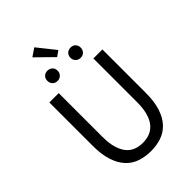

<svg xmlns="http://www.w3.org/2000/svg" viewBox="-280 -1081 1206 1206"><g transform="rotate(-45 322.5 -478.0)"><path d="M323 12Q273 12 229.5 -2.5Q186 -17 154.5 -50.5Q123 -84 105 -138Q87 -192 87 -271V-656H170V-269Q170 -210 182 -170Q194 -130 214.5 -106Q235 -82 263 -71.5Q291 -61 323 -61Q356 -61 384 -71.5Q412 -82 433 -106Q454 -130 466 -170Q478 -210 478 -269V-656H558V-271Q558 -192 540 -138Q522 -84 490.5 -50.5Q459 -17 416 -2.5Q373 12 323 12ZM360 -849 323 -823 212 -932 265 -968ZM219 -715Q199 -715 186.5 -728Q174 -741 174 -761Q174 -781 186.5 -793.5Q199 -806 219 -806Q239 -806 252 -793.5Q265 -781 265 -761Q265 -741 252 -728Q239 -715 219 -715ZM425 -715Q405 -715 392 -728Q379 -741 379 -761Q379 -781 392 -793.5Q405 -806 425 -806Q445 -806 457.5 -793.5Q470 -781 470 -761Q470 -741 457.5 -728Q445 -715 425 -715Z"/></g></svg>

Font: Giro Regular
Style: Regular
Weight: 400
Designer: Paul D. Hunt
Foundry: Adobe Systems Incorporated
Version: Version 1.000;PS 1.0;hotconv 1.0.88;makeotf.lib2.5.647800